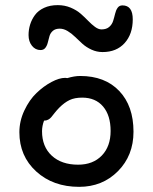

<svg xmlns="http://www.w3.org/2000/svg" viewBox="-20 -723 593 745"><path d="M137.2 -528.8Q117.2 -528.8 104 -545.4Q90.8 -562 90.8 -586.9Q90.8 -607.9 96.9 -627.7Q103 -647.5 115.7 -664.8Q128.4 -682.1 151.1 -692.6Q173.8 -703.1 204.1 -703.1Q231 -703.1 254.2 -693.4Q277.3 -683.6 293 -669.9Q308.6 -656.2 322 -642.3Q335.4 -628.4 348.6 -618.7Q361.8 -608.9 374 -608.9Q392.6 -608.9 403.6 -618.4Q414.6 -627.9 418.9 -641.6Q423.3 -655.3 426.5 -669.2Q429.7 -683.1 436.3 -692.6Q442.9 -702.1 455.1 -702.1Q495.1 -702.1 495.1 -647.9Q495.1 -590.8 463.6 -555.9Q432.1 -521 377.9 -521Q355.5 -521 335.2 -530.3Q314.9 -539.6 300 -553Q285.2 -566.4 271.5 -579.8Q257.8 -593.3 242.4 -602.5Q227.1 -611.8 211.9 -611.8Q194.8 -611.8 185.1 -603.3Q175.3 -594.7 171.9 -582.5Q168.5 -570.3 165.5 -558.1Q162.6 -545.9 156 -537.4Q149.4 -528.8 137.2 -528.8ZM287.1 2Q186 2 120.6 -57.6Q55.2 -117.2 55.2 -210Q55.2 -253.4 74.5 -294.4Q93.8 -335.4 121.6 -362.1Q149.4 -388.7 179.7 -404.8Q210 -420.9 232.9 -420.9Q234.4 -420.9 237.3 -420.4Q240.2 -419.9 241.2 -419.9Q268.6 -428.2 291 -428.2Q387.2 -428.2 442.6 -370.1Q498 -312 498 -211.9Q498 -119.6 437.7 -58.8Q377.4 2 287.1 2ZM143.1 -213.9Q143.1 -153.8 180.9 -118.9Q218.8 -84 283.2 -84Q340.8 -84 375 -119.4Q409.2 -154.8 409.2 -214.8Q409.2 -275.4 379.9 -309.8Q350.6 -344.2 298.8 -344.2Q269.5 -344.2 249.8 -334.7Q230 -325.2 210 -305.2Q201.2 -296.4 192.1 -284.9Q183.1 -273.4 178.7 -268.1Q174.3 -262.7 167.2 -258.8Q160.2 -254.9 150.9 -254.9Q143.1 -233.9 143.1 -213.9Z"/></svg>

Font: Shantell Sans Irregular Bouncy
Style: Regular
Weight: 400
Designer: Stephen Nixon, Anya Danilova, Shantell Martin
Foundry: Arrow Type
Version: Version 1.006;[9816181b4]